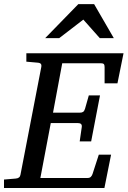

<svg xmlns="http://www.w3.org/2000/svg" viewBox="-35 -936 635 956"><path d="M549.8 -521H485.8V-602.1Q485.8 -612.8 481.9 -616.9Q478 -621.1 466.8 -621.1H274.9L229 -375H362.8Q373.5 -375 379.2 -379.2Q384.8 -383.3 388.2 -394L407.2 -460.9H462.9L418.9 -231.9H361.8L372.1 -303.2Q375 -323.2 353 -323.2H217.8L166 -49.8H400.9Q411.6 -49.8 417.2 -55.4Q422.9 -61 425.8 -69.8L457 -166H518.1L484.9 0H-15.1V-42L43 -46.9Q64 -48.3 66.9 -65.9L170.9 -604Q172.4 -612.3 168.5 -617.7Q164.6 -623 151.9 -624L96.2 -628.9V-670.9H580.1ZM461.9 -746.1 379.9 -838.4 259.8 -746.1H189.9L355 -915.5H433.6L531.7 -746.1Z"/></svg>

Font: Charis SIL APac
Style: Italic
Weight: 400
Italic angle: -11°
Foundry: SIL International
Version: Version 5.000